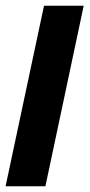

<svg xmlns="http://www.w3.org/2000/svg" viewBox="-21 -651 313 671"><path d="M-1.5 0 132.8 -630.9H271.5L137.7 0Z"/></svg>

Font: Open Sans SemiCondensed
Style: Bold Italic
Weight: 700
Width: 4
Italic angle: -12°
Designer: Monotype Design Team
Foundry: Monotype Imaging Inc.
Version: Version 3.003